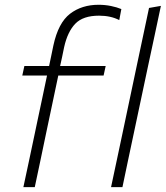

<svg xmlns="http://www.w3.org/2000/svg" viewBox="-20 -764 677 784"><path d="M75.5 0Q87 -55 98.5 -107.5Q109.5 -159 122.5 -221L133 -271Q142.5 -316 152 -360.5Q161.5 -404.5 172 -455.5H71L79.5 -494.5H180.5Q184.5 -514 189 -535Q193.5 -556 198 -578.5Q218 -671 266 -707.8Q314 -744.5 382.5 -744.5Q409 -744.5 433.2 -739.5Q457.5 -734.5 475.5 -727L467 -682Q432 -700 384.5 -700Q319 -700 287.5 -667.2Q256 -634.5 242 -572Q238 -553 233 -528.5Q228 -504 225.5 -494.5H411.5L403 -455.5H218L168.5 -221Q155.5 -159 144.8 -107.5Q134 -56 122 0ZM433.5 0Q445.5 -56 456.5 -108Q467.5 -160 480.5 -221L538 -493.5L564 -616Q577 -675.5 588.5 -731.5L637 -740Q624 -678.5 611.2 -618.5Q598.5 -558.5 584.5 -494L526.5 -220.5Q513.5 -158.5 502.5 -107.5Q491.5 -56 480 0Z"/></svg>

Font: Heraclito ExtraLight
Style: Italic
Weight: 200
Italic angle: -12°
Designer: Kostas Bartsokas (font) & Cristiano Sobral (main changes)
Foundry: Kostas Bartsokas (font) & Cristiano Sobral (main changes)
Version: Version 1.00;July 8, 2020;FontCreator 13.0.0.2655 64-bit